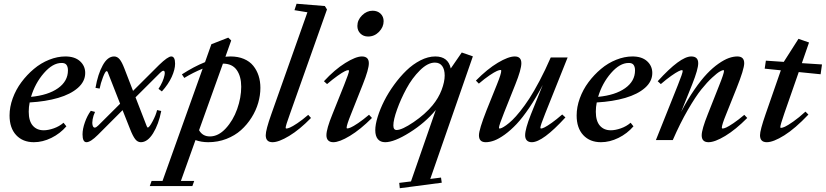

<svg xmlns="http://www.w3.org/2000/svg" viewBox="-20 -745 4391 1021"><path d="M160.2 11.2Q101.1 11.2 65.9 -26.6Q30.8 -64.5 30.8 -130.9Q30.8 -175.8 47.6 -222.2Q64.5 -268.6 93.8 -307.9Q123 -347.2 160.2 -378.4Q197.3 -409.7 241.2 -427.2Q285.2 -444.8 327.6 -444.8Q377.4 -444.8 405.3 -419.7Q433.1 -394.5 433.1 -356.9Q433.1 -312 394.3 -277.8Q355.5 -243.7 289.3 -224.4Q223.1 -205.1 137.7 -200.2Q132.8 -176.3 132.8 -150.9Q132.8 -101.6 154.3 -76.9Q175.8 -52.2 212.4 -52.2Q236.3 -52.2 265.9 -62.5Q295.4 -72.8 317.9 -92.3L333 -73.2Q299.8 -34.7 253.2 -11.7Q206.5 11.2 160.2 11.2ZM307.1 -410.2Q260.3 -410.2 213.4 -356.2Q166.5 -302.2 145 -230Q236.3 -238.8 288.8 -276.1Q341.3 -313.5 341.3 -370.6Q341.3 -389.6 333.5 -400.1Q325.7 -410.6 307.1 -410.2Z M439.9 11.2Q418.9 11.2 418.9 -30.3Q418.9 -59.1 431.4 -94.5Q443.8 -129.9 462.9 -155.8L485.4 -149.9Q476.1 -130.4 472.7 -110.8Q469.2 -91.3 472.4 -78.9Q475.6 -66.4 483.9 -66.4Q491.2 -66.4 502.4 -77.6L618.7 -193.4L552.7 -361.8Q550.8 -366.7 546.9 -366.7Q540 -366.7 527.6 -334.5Q515.1 -302.2 509.8 -273.9L487.8 -277.8Q500.5 -351.1 526.4 -397.9Q552.2 -444.8 586.9 -444.8Q603.5 -444.8 616 -429.9Q628.4 -415 641.6 -380.4L687.5 -261.7L825.7 -399.4Q872.6 -444.8 890.6 -444.8Q911.1 -444.8 911.1 -406.2Q911.1 -375.5 893.1 -335.9Q875 -296.4 840.8 -258.8L822.8 -272.5Q848.1 -311 855 -345.7Q859.4 -368.7 848.6 -368.7Q842.3 -368.7 831.1 -357.4L700.7 -227.5L759.8 -75.2Q762.7 -66.9 766.1 -66.9Q773.9 -66.9 791.5 -99.9Q809.1 -132.8 815.4 -159.7L837.4 -154.8Q823.7 -84 794.2 -36.4Q764.6 11.2 729 11.2Q711.4 11.2 698.7 -5.4Q686 -22 671.9 -58.1L631.8 -159.2L500.5 -27.8Q461.4 11.2 439.9 11.2Z M1087.4 11.2Q1050.8 11.2 1019.5 0L941.9 217.3H1012.7L1002.9 244.6H776.4L786.1 217.3H844.2L1057.6 -379.9Q1007.3 -359.4 960 -330.6L947.3 -349.6Q1010.7 -390.6 1070.3 -414.6L1104 -509.8L1193.8 -544.9L1209.5 -529.8L1178.7 -443.4Q1191.9 -444.8 1205.6 -444.8Q1246.1 -444.8 1277.1 -431.6Q1308.1 -418.5 1326.9 -395Q1345.7 -371.6 1355.2 -342Q1364.7 -312.5 1364.7 -277.8Q1364.7 -238.3 1353 -197.8Q1341.3 -157.2 1317.6 -119.6Q1293.9 -82 1261.5 -53Q1229 -23.9 1183.8 -6.3Q1138.7 11.2 1087.4 11.2ZM1262.7 -283.7Q1262.7 -338.9 1238.8 -372.8Q1214.8 -406.7 1165.5 -406.7L1038.6 -52.7Q1057.1 -19.5 1096.2 -19.5Q1141.1 -19.5 1180.4 -62Q1219.7 -104.5 1241.2 -165Q1262.7 -225.6 1262.7 -283.7Z M1429.2 11.2Q1393.1 11.2 1393.1 -25.9Q1393.1 -54.2 1422.9 -138.2L1614.7 -679.7L1545.9 -690.9L1557.1 -725.1L1707.5 -712.9L1718.8 -694.8L1521.5 -138.2Q1499 -76.7 1499 -65.4Q1499 -61.5 1503.4 -61.5Q1509.3 -61.5 1522.2 -66.9Q1535.2 -72.3 1561.5 -89.8Q1587.9 -107.4 1619.1 -134.3L1633.8 -117.7Q1573.2 -55.7 1517.8 -22.2Q1462.4 11.2 1429.2 11.2Z M1937.5 -550.8Q1912.6 -550.8 1896.5 -566.7Q1880.4 -582.5 1880.4 -606.9Q1880.4 -638.7 1905.3 -663.3Q1930.2 -688 1961.4 -688Q1987.3 -688 2003.7 -672.4Q2020 -656.7 2020 -632.3Q2020 -601.1 1995.6 -575.9Q1971.2 -550.8 1937.5 -550.8ZM1752.4 11.2Q1734.9 11.2 1725.3 1.7Q1715.8 -7.8 1715.8 -25.9Q1715.8 -59.6 1748 -138.2L1809.6 -292Q1835.9 -357.9 1835.9 -367.7Q1835.9 -372.1 1831.5 -372.1Q1825.7 -372.1 1812.7 -365.7Q1799.8 -359.4 1774.7 -341.6Q1749.5 -323.7 1719.2 -297.9L1702.6 -313Q1759.8 -375 1815.9 -409.9Q1872.1 -444.8 1904.3 -444.8Q1941.4 -444.8 1941.4 -408.7Q1941.4 -376.5 1909.7 -296.9L1846.7 -138.2Q1823.2 -80.1 1823.2 -65.9Q1823.2 -62 1826.7 -62Q1833 -62 1845.7 -67.4Q1858.4 -72.8 1884.5 -90.3Q1910.6 -107.9 1942.4 -134.8L1958 -117.7Q1896.5 -56.2 1840.8 -22.5Q1785.2 11.2 1752.4 11.2Z M2028.3 11.2Q2002.9 11.2 1989.3 -5.1Q1975.6 -21.5 1975.6 -52.7Q1975.6 -82.5 1988.3 -123.5Q2001 -164.6 2022.7 -207.8Q2044.4 -251 2075.4 -293.7Q2106.4 -336.4 2140.9 -369.9Q2175.3 -403.3 2215.8 -424.1Q2256.3 -444.8 2294.9 -444.8Q2363.3 -444.8 2377 -380.9L2435.5 -465.8L2494.6 -445.3L2268.1 206.5L2325.2 199.2L2329.1 226.6L2106 255.9L2103 227.5L2165.5 219.7L2297.4 -160.2Q2240.7 -91.8 2158.4 -40.3Q2076.2 11.2 2028.3 11.2ZM2088.9 -53.7Q2117.7 -53.7 2179.2 -95.5Q2240.7 -137.2 2280.3 -185.1Q2312 -223.6 2328.4 -266.8Q2344.7 -310.1 2344.7 -343.3Q2344.7 -375.5 2331.5 -393.8Q2318.4 -412.1 2292.5 -412.1Q2254.4 -412.1 2212.9 -370.8Q2171.4 -329.6 2141.4 -273.9Q2111.3 -218.3 2091.6 -163.1Q2071.8 -107.9 2071.8 -78.1Q2071.8 -53.7 2088.9 -53.7Z M2563 11.2Q2526.9 11.2 2526.9 -25.4Q2526.9 -55.7 2567.4 -158.7L2622.6 -295.9Q2645.5 -352.5 2645.5 -368.7Q2645.5 -373 2641.6 -373Q2635.3 -373 2622.3 -367.4Q2609.4 -361.8 2583.5 -344.5Q2557.6 -327.1 2526.4 -300.3L2510.7 -316.4Q2571.3 -377.9 2627.4 -411.4Q2683.6 -444.8 2717.3 -444.8Q2752.4 -444.8 2752.4 -408.7Q2752.4 -375.5 2720.2 -295.4L2660.6 -146Q2633.3 -78.1 2633.3 -65.4Q2633.3 -61.5 2637.2 -61.5Q2640.6 -61.5 2648.7 -64.9Q2656.7 -68.4 2671.9 -79.1Q2687 -89.8 2704.6 -106.7Q2722.2 -123.5 2746.1 -153.3Q2770 -183.1 2794.7 -220.9Q2819.3 -258.8 2849.4 -315.4Q2879.4 -372.1 2908.7 -439.5H2998.5L2879.4 -141.6Q2853.5 -77.1 2853.5 -65.9Q2853.5 -61.5 2857.4 -61.5Q2863.3 -61.5 2876.2 -67.9Q2889.2 -74.2 2914.3 -92Q2939.5 -109.9 2969.7 -136.2L2986.8 -120.6Q2866.2 11.2 2808.1 11.2Q2791 11.2 2781.7 1.7Q2772.5 -7.8 2772.5 -25.4Q2772.5 -59.1 2803.2 -136.7L2866.2 -293.5Q2831.5 -226.6 2795.2 -172.9Q2758.8 -119.1 2727.1 -85.4Q2695.3 -51.8 2664.1 -29.3Q2632.8 -6.8 2608.4 2.2Q2584 11.2 2563 11.2Z M3175.8 11.2Q3116.7 11.2 3081.5 -26.6Q3046.4 -64.5 3046.4 -130.9Q3046.4 -175.8 3063.2 -222.2Q3080.1 -268.6 3109.4 -307.9Q3138.7 -347.2 3175.8 -378.4Q3212.9 -409.7 3256.8 -427.2Q3300.8 -444.8 3343.3 -444.8Q3393.1 -444.8 3420.9 -419.7Q3448.7 -394.5 3448.7 -356.9Q3448.7 -312 3409.9 -277.8Q3371.1 -243.7 3304.9 -224.4Q3238.8 -205.1 3153.3 -200.2Q3148.4 -176.3 3148.4 -150.9Q3148.4 -101.6 3169.9 -76.9Q3191.4 -52.2 3228 -52.2Q3252 -52.2 3281.5 -62.5Q3311 -72.8 3333.5 -92.3L3348.6 -73.2Q3315.4 -34.7 3268.8 -11.7Q3222.2 11.2 3175.8 11.2ZM3322.8 -410.2Q3275.9 -410.2 3229 -356.2Q3182.1 -302.2 3160.6 -230Q3252 -238.8 3304.4 -276.1Q3356.9 -313.5 3356.9 -370.6Q3356.9 -389.6 3349.1 -400.1Q3341.3 -410.6 3322.8 -410.2Z M3467.8 0 3584.5 -292Q3610.4 -356.4 3610.4 -367.7Q3610.4 -372.1 3606 -372.1Q3600.6 -372.1 3587.6 -365.7Q3574.7 -359.4 3549.3 -341.6Q3523.9 -323.7 3494.1 -297.9L3477.5 -313Q3597.2 -444.8 3655.8 -444.8Q3692.9 -444.8 3692.9 -408.7Q3692.9 -377 3661.1 -296.9L3602.1 -149.9Q3636.2 -215.8 3672.4 -268.1Q3708.5 -320.3 3739.5 -352.8Q3770.5 -385.3 3801 -406.5Q3831.5 -427.7 3855.7 -436.3Q3879.9 -444.8 3900.9 -444.8Q3937.5 -444.8 3937.5 -408.7Q3937.5 -377.4 3896.5 -274.9L3841.8 -138.2Q3818.4 -81.1 3818.4 -65.9Q3818.4 -61.5 3822.8 -61.5Q3829.1 -61.5 3841.6 -66.9Q3854 -72.3 3880.1 -89.8Q3906.2 -107.4 3938 -134.3L3953.6 -117.7Q3892.1 -55.7 3836.7 -22.2Q3781.2 11.2 3747.6 11.2Q3711.4 11.2 3711.4 -25.4Q3711.4 -56.6 3744.1 -138.2L3803.2 -287.6Q3830.1 -354.5 3830.1 -368.2Q3830.1 -372.1 3826.2 -372.1Q3821.3 -372.1 3807.9 -364.7Q3794.4 -357.4 3767.3 -332.5Q3740.2 -307.6 3709.7 -269.8Q3679.2 -231.9 3637.9 -160.9Q3596.7 -89.8 3557.6 0Z M4057.6 11.2Q4021.5 11.2 4021.5 -25.9Q4021.5 -52.2 4051.3 -138.2L4132.3 -371.1L4046.4 -379.9L4052.7 -422.4L4147.5 -416H4147.9L4226.1 -538.6L4282.2 -519L4244.1 -409.2L4351.1 -402.3L4343.8 -350.1L4227.5 -361.8L4150.9 -142.1Q4129.4 -80.1 4129.4 -68.8Q4129.4 -64.9 4133.3 -64.9Q4140.1 -64.9 4154.3 -71.3Q4168.5 -77.6 4198.2 -98.4Q4228 -119.1 4263.2 -151.4L4278.8 -135.7Q4208.5 -61.5 4150.4 -25.1Q4092.3 11.2 4057.6 11.2Z"/></svg>

Font: Elstob SemiBold
Style: Italic
Weight: 600
Italic angle: -20°
Designer: Peter S. Baker
Version: Version 1.015